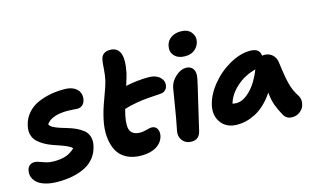

<svg xmlns="http://www.w3.org/2000/svg" viewBox="-105 -1028 2203 1339"><g transform="rotate(-15 996.5 -358.5)"><path d="M169.9 39.1Q118.7 39.1 80.3 27.8Q42 16.6 21.5 -2.2Q1 -21 -6.8 -43.2Q-14.6 -65.4 -9.8 -88.9Q-6.8 -109.9 7.8 -123Q22.5 -136.2 44.9 -136.2Q60.5 -136.2 79.3 -128.7Q98.1 -121.1 123 -113.5Q147.9 -106 178.2 -106Q231 -106 266.6 -118.4Q302.2 -130.9 331.1 -159.2Q323.2 -169.9 302 -180.2Q280.8 -190.4 254.6 -199.5Q228.5 -208.5 198.5 -219Q168.5 -229.5 142.1 -244.4Q115.7 -259.3 95.5 -278.1Q75.2 -296.9 66.4 -325.4Q57.6 -354 64.9 -389.2Q75.2 -440.9 107.2 -478.8Q139.2 -516.6 185.1 -536.6Q231 -556.6 279.8 -565.4Q328.6 -574.2 381.8 -573.2Q421.9 -572.8 448.2 -557.4Q474.6 -542 483.9 -519.3Q493.2 -496.6 488.8 -470.2Q483.9 -444.8 468.5 -431.4Q453.1 -418 431.2 -418Q420.9 -418 399.9 -419.9Q378.9 -421.9 361.8 -421.9Q245.6 -421.9 206.1 -366.2Q211.4 -352.1 231.2 -341.1Q251 -330.1 277.3 -321.8Q303.7 -313.5 334 -304.4Q364.3 -295.4 391.6 -282.5Q418.9 -269.5 440.2 -252.2Q461.4 -234.9 470.9 -206.8Q480.5 -178.7 473.1 -142.1Q463.4 -93.3 435.1 -57.1Q406.7 -21 365 -0.5Q323.2 20 274.9 29.5Q226.6 39.1 169.9 39.1Z M780.8 13.2Q717.8 13.2 673.3 -10Q628.9 -33.2 606.7 -74.5Q584.5 -115.7 578.9 -172.9Q573.2 -230 587.9 -297.9Q601.1 -361.3 631.1 -440.2Q661.1 -519 670.9 -561Q678.7 -597.7 681.4 -642.1Q684.1 -686.5 688 -703.1Q698.2 -755.9 755.9 -755.9Q809.1 -755.9 827.4 -710.4Q845.7 -665 825.7 -567.9Q820.8 -547.4 800.8 -483.9Q885.3 -502 967.8 -502Q1017.1 -502 1046.4 -475.6Q1075.7 -449.2 1068.8 -413.1Q1065.9 -395.5 1053 -383.1Q1040 -370.6 1021 -369.1Q950.7 -364.7 916.7 -361.8Q882.8 -358.9 837.6 -351.1Q792.5 -343.3 752 -330.1Q743.2 -294.9 740.7 -282.2Q725.6 -207.5 743.4 -175.8Q761.2 -144 813 -144Q834 -144 858.9 -151.1Q883.8 -158.2 895 -158.2Q921.9 -158.2 934.6 -138.2Q947.3 -118.2 941.9 -86.9Q931.2 -39.6 888.4 -13.2Q845.7 13.2 780.8 13.2Z M1252.9 -577.1Q1202.6 -577.1 1176.3 -605.5Q1149.9 -633.8 1158.2 -675.8Q1165.5 -712.4 1194.8 -732.7Q1224.1 -752.9 1265.1 -752.9Q1315.4 -752.9 1339.8 -722.9Q1364.3 -692.9 1356.9 -657.2Q1351.1 -624.5 1324.2 -600.8Q1297.4 -577.1 1252.9 -577.1ZM1143.1 9.8Q1100.6 9.8 1077.1 -19.8Q1053.7 -49.3 1062 -88.9Q1081.1 -183.1 1094.7 -271.5Q1108.4 -359.9 1113.8 -387.2Q1123 -431.2 1160.2 -464.6Q1197.3 -498 1234.9 -498Q1268.1 -498 1285.2 -474.4Q1302.2 -450.7 1293.9 -407.2Q1287.6 -373 1252.9 -229Q1218.3 -85 1211.9 -53.2Q1199.2 9.8 1143.1 9.8Z M1481 -22Q1405.3 -22 1366.5 -72.8Q1327.6 -123.5 1341.8 -193.8Q1356.4 -266.6 1413.1 -337.4Q1469.7 -408.2 1547.6 -452.6Q1625.5 -497.1 1697.8 -497.1Q1766.6 -497.1 1771 -441.9Q1780.8 -443.8 1784.7 -443.8Q1820.8 -443.8 1844 -422.6Q1867.2 -401.4 1871.6 -369.1Q1874 -353 1879.6 -312.3Q1885.3 -271.5 1888.4 -254.9Q1891.6 -238.3 1898.9 -208.7Q1906.2 -179.2 1917 -155.5Q1927.7 -131.8 1943.8 -106.9Q1955.6 -88.9 1955.8 -65.4Q1956.1 -42 1945.8 -21.7Q1935.5 -1.5 1913.8 12.7Q1892.1 26.9 1863.8 26.9Q1824.2 26.9 1804.7 -4.9Q1778.8 -51.3 1764.9 -89.6Q1751 -127.9 1745.6 -182.1Q1716.8 -138.2 1682.9 -106.2Q1648.9 -74.2 1614.5 -56.4Q1580.1 -38.6 1547.4 -30.3Q1514.6 -22 1481 -22ZM1514.6 -168.9Q1562.5 -168.9 1613.3 -219.5Q1664.1 -270 1700.7 -361.8Q1621.1 -341.8 1561.8 -288.8Q1502.4 -235.8 1484.9 -171.9Q1498 -168.9 1514.6 -168.9Z"/></g></svg>

Font: Shantell Sans Irregular
Style: Bold Italic
Weight: 700
Italic angle: -11.31°
Designer: Stephen Nixon, Anya Danilova, Shantell Martin
Foundry: Arrow Type
Version: Version 1.006;[9816181b4]